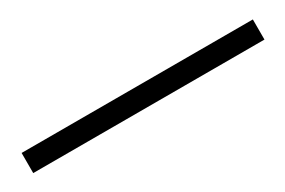

<svg xmlns="http://www.w3.org/2000/svg" viewBox="-6 -118 480 323"><g transform="rotate(-30 234.5 43.5)"><path d="M9.8 63.5V24.4H459V63.5Z"/></g></svg>

Font: Abhaya Libre
Style: Regular
Weight: 400
Designer: Pushpananda Ekanayake, Sol Matas, Pathum Egodawatta
Foundry: Mooniak
Version: Version 1.041; ; ttfautohint (v1.5)